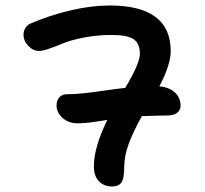

<svg xmlns="http://www.w3.org/2000/svg" viewBox="-20 -657 740 693"><path d="M259.8 -211.9Q227.5 -211.9 205.8 -231.4Q184.1 -251 184.1 -275.9Q184.1 -294.9 194.3 -305.9Q204.6 -316.9 222.2 -316.9Q252 -316.9 284.7 -320.6Q317.4 -324.2 360.8 -330.6Q404.3 -336.9 432.1 -339.8Q484.9 -428.2 484.9 -462.9Q484.9 -499.5 462.9 -515.1Q440.9 -530.8 382.8 -530.8Q331.1 -530.8 284.4 -521.7Q237.8 -512.7 211.4 -502Q185.1 -491.2 159.9 -482.2Q134.8 -473.1 121.1 -473.1Q99.6 -473.1 82.3 -491.2Q64.9 -509.3 64.9 -532.2Q64.9 -545.4 72.3 -556.9Q79.6 -568.4 92.8 -573.2Q160.2 -602.1 234.9 -619.6Q309.6 -637.2 376 -637.2Q596.2 -637.2 596.2 -472.2Q596.2 -423.8 555.2 -345.2Q590.8 -342.3 611.3 -323.2Q631.8 -304.2 631.8 -275.9Q631.8 -259.8 619.4 -250Q606.9 -240.2 585 -240.2Q559.6 -240.2 492.2 -237.8Q461.4 -183.1 444.8 -138.7Q428.2 -94.2 428.2 -50.8Q428.2 -12.7 418.2 1.7Q408.2 16.1 384.8 16.1Q356 16.1 337.4 -2.4Q318.8 -21 318.8 -56.2Q318.8 -125 367.2 -224.1Q360.4 -223.1 339.6 -220Q318.8 -216.8 310.3 -215.6Q301.8 -214.4 286.9 -213.1Q272 -211.9 259.8 -211.9Z"/></svg>

Font: Shantell Sans Irregular Bouncy
Style: Regular
Weight: 500
Designer: Stephen Nixon, Anya Danilova, Shantell Martin
Foundry: Arrow Type
Version: Version 1.006;[9816181b4]